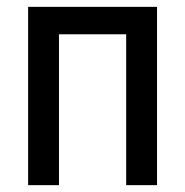

<svg xmlns="http://www.w3.org/2000/svg" viewBox="-20 -540 540 560"><path d="M62 0V-520H438V0H348V-440H152V0Z"/></svg>

Font: Iosevka Curly Medium
Style: Regular
Weight: 500
Monospace: yes
Designer: Belleve Invis
Foundry: Belleve Invis
Version: Version 22.1.2; ttfautohint (v1.8.4)